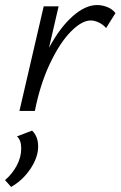

<svg xmlns="http://www.w3.org/2000/svg" viewBox="-45 -439 477 760"><path d="M128 -414H187L149 -250Q193 -331 243 -375Q293 -419 339 -419Q360 -419 380 -411Q400 -403 412 -387L375 -328Q363 -342 346 -350Q329 -358 314 -358Q279 -358 235.5 -314Q192 -270 153 -188Q114 -106 93 0H32ZM39 149Q39 115 22 101L82 78Q106 101 106 141Q106 183 76 228.5Q46 274 -1 301L-25 274Q4 249 21.5 216Q39 183 39 149Z"/></svg>

Font: LXGW Bright GB
Style: Italic
Weight: 400
Italic angle: -12°
Designer: Christian Thalmann (Catharsis Fonts)
Foundry: LXGW / Christian Thalmann (Catharsis Fonts) / Fontworks Inc.
Version: Version 5.510